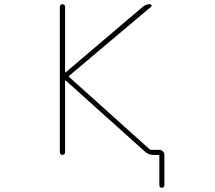

<svg xmlns="http://www.w3.org/2000/svg" viewBox="-20 -773 1040 929"><path d="M751 124V-18.6Q751 -23.4 746.1 -23.4H722.7Q698.2 -23.4 680.7 -40L298.8 -382.8Q297.9 -383.8 296.4 -383.3Q294.9 -382.8 294.9 -380.9V-36.1Q294.9 -31.2 291.5 -27.3Q288.1 -23.4 282.7 -23.4Q277.3 -23.4 273.4 -27.3Q269.5 -31.2 269.5 -36.1V-740.2Q269.5 -745.1 273.4 -749Q277.3 -752.9 282.7 -752.9Q288.1 -752.9 291.5 -749Q294.9 -745.1 294.9 -740.2V-424.8Q294.9 -420.9 298.8 -423.8L670.9 -740.2Q686.5 -752.9 706.1 -752.9Q710.9 -752.9 712.9 -748Q714.8 -743.2 710.9 -740.2L314.5 -406.2Q311.5 -403.3 314.5 -400.4L704.1 -50.8Q707 -47.9 711.9 -47.9H751Q760.7 -47.9 768.1 -40.5Q775.4 -33.2 775.4 -23.4V124Q775.4 128.9 771.5 132.3Q767.6 135.7 762.7 135.7Q757.8 135.7 754.4 132.3Q751 128.9 751 124Z"/></svg>

Font: Rounded-L Mgen+ 2m thin
Style: Regular
Weight: 100
Designer: [Source Han Sans]
Ryoko NISHIZUKA  (kana & ideographs); Paul D. Hunt (Latin, Greek & Cyrillic); Wenlong ZHANG  (bopomofo
Version: Version 1.059.20150602